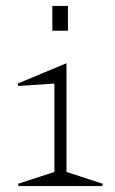

<svg xmlns="http://www.w3.org/2000/svg" viewBox="-20 -630 391 650"><path d="M205.1 -47.9 328.1 -7.8 326.2 0H43L41 -7.8L164.1 -47.9V-347.2L42 -338.9L40 -347.2L205.1 -416ZM157.2 -525.9V-609.9H210V-525.9Z"/></svg>

Font: Halibut Thin
Style: Regular
Weight: 250
Designer: Matteo Maggi
Foundry: Collletttivo
Version: Version 3.080 | FøM Fix